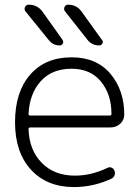

<svg xmlns="http://www.w3.org/2000/svg" viewBox="-20 -796 585 805"><path d="M107.4 -261.7Q99.6 -261.7 99.6 -254.9Q102.5 -168 153.3 -115.2Q206.1 -59.6 293.9 -59.6Q362.3 -59.6 429.7 -91.8Q438.5 -96.7 447.3 -93.3Q456.1 -89.8 460 -80.1Q463.9 -70.3 460 -60.5Q456.1 -50.8 447.3 -46.9Q372.1 -11.7 290 -11.7Q176.8 -11.7 109.9 -84.5Q43 -157.2 43 -283.2Q43 -410.2 106.4 -482.9Q169.9 -555.7 280.3 -555.7Q384.8 -555.7 443.4 -486.3Q501 -417 501 -315.4Q501 -293.9 485.4 -278.3Q467.8 -261.7 443.4 -261.7ZM99.6 -319.3Q99.6 -311.5 107.4 -311.5H439.5Q447.3 -311.5 447.3 -318.4Q447.3 -401.4 402.3 -455.1Q358.4 -507.8 280.3 -507.8Q197.3 -507.8 150.4 -455.1Q104.5 -404.3 99.6 -319.3ZM395.5 -605.5Q366.2 -605.5 347.7 -627.9L252.9 -748Q246.1 -756.8 250.5 -766.6Q254.9 -776.4 265.6 -776.4Q301.8 -776.4 322.3 -747.1L407.2 -628.9Q411.1 -625 411.1 -621.1Q411.1 -617.2 409.2 -613.3Q404.3 -605.5 395.5 -605.5ZM230.5 -605.5Q202.1 -605.5 184.6 -627.9L86.9 -748Q83 -752.9 83 -758.8Q83 -762.7 85 -766.6Q89.8 -776.4 100.6 -776.4Q136.7 -776.4 158.2 -747.1L242.2 -628.9Q245.1 -624 245.1 -620.1Q245.1 -617.2 243.2 -613.3Q239.3 -605.5 230.5 -605.5Z"/></svg>

Font: Gen Jyuu Gothic Light
Style: Regular
Weight: 200
Designer: [Source Han Sans]
Ryoko NISHIZUKA  (kana & ideographs); Paul D. Hunt (Latin, Greek & Cyrillic); Wenlong ZHANG  (bopomofo
Version: Version 1.002.20150607